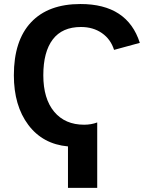

<svg xmlns="http://www.w3.org/2000/svg" viewBox="-20 -718 762 946"><path d="M314.9 207.5V3.4Q190.9 -7.8 119.6 -102.5Q48.3 -197.3 48.3 -347.2Q48.3 -518.1 133.1 -608.2Q217.8 -698.2 376.5 -698.2Q607.9 -698.2 668.9 -506.8L542 -472.2Q525.4 -524.9 482.2 -554.9Q439 -585 378.9 -585Q286.6 -585 240 -523.7Q193.4 -462.4 193.4 -347.2Q193.4 -231.9 246.8 -167.7Q300.3 -103.5 394.5 -103.5Q429.2 -103.5 459 -114.7V207.5Z"/></svg>

Font: Liberation Sans
Style: Bold
Weight: 700
Designer: Steve Matteson
Foundry: Ascender Corporation
Version: Version 2.1.5